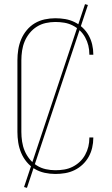

<svg xmlns="http://www.w3.org/2000/svg" viewBox="-20 -831 540 926"><path d="M247 8Q221 8 195.5 2.5Q170 -3 148 -16Q126 -29 109 -49.5Q92 -70 82 -94Q72 -118 68 -143.5Q64 -169 64 -195V-540Q64 -566 68 -591.5Q72 -617 82 -641Q92 -665 109 -685.5Q126 -706 148 -719Q170 -732 195.5 -737.5Q221 -743 247 -743Q271 -743 294.5 -739Q318 -735 339.5 -724.5Q361 -714 378.5 -697.5Q396 -681 407.5 -660.5Q419 -640 424.5 -616.5Q430 -593 430 -570Q430 -569 430 -568.5Q430 -568 430 -567H411Q411 -568 411 -568.5Q411 -569 411 -569Q411 -591 406 -611.5Q401 -632 390.5 -651Q380 -670 364.5 -684.5Q349 -699 330 -708.5Q311 -718 290 -721.5Q269 -725 247 -725Q224 -725 201 -720Q178 -715 158 -702.5Q138 -690 123 -671.5Q108 -653 99 -631.5Q90 -610 86.5 -586.5Q83 -563 83 -540V-195Q83 -172 86.5 -148.5Q90 -125 99 -103.5Q108 -82 123 -63.5Q138 -45 158 -32.5Q178 -20 201 -15Q224 -10 247 -10Q269 -10 290 -13.5Q311 -17 330 -26.5Q349 -36 364.5 -50.5Q380 -65 390.5 -84Q401 -103 406 -123.5Q411 -144 411 -166Q411 -166 411 -166.5Q411 -167 411 -168H430Q430 -167 430 -166.5Q430 -166 430 -165Q430 -142 424.5 -118.5Q419 -95 407.5 -74.5Q396 -54 378.5 -37.5Q361 -21 339.5 -10.5Q318 0 294.5 4Q271 8 247 8ZM110 75 96 71 390 -811 404 -807Z"/></svg>

Font: Zed Mono Thin
Style: Regular
Weight: 100
Monospace: yes
Designer: Belleve Invis
Foundry: Belleve Invis
Version: Version 1.0.0; ttfautohint (v1.8.4)